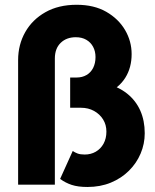

<svg xmlns="http://www.w3.org/2000/svg" viewBox="-20 -754 632 784"><path d="M337 9.5Q298.5 9.5 272.8 1Q247 -7.5 225.5 -23.5L277 -137.5Q285.5 -131.5 296.8 -127.2Q308 -123 326 -123Q351 -123 371 -134.5Q391 -146 402.8 -167.2Q414.5 -188.5 414.5 -216.5Q414.5 -244.5 401 -266.2Q387.5 -288 364 -301Q340.5 -314 310.5 -314H266.5V-437.5H293Q316 -437.5 333.5 -447.8Q351 -458 360.5 -477Q370 -496 370 -521Q370 -544.5 360.2 -562.8Q350.5 -581 332.5 -591.5Q314.5 -602 289.5 -602Q251.5 -602 227.8 -579Q204 -556 204 -515V0H54V-508.5Q54 -571.5 83 -622.8Q112 -674 165.5 -704.2Q219 -734.5 293 -734.5Q364 -734.5 414 -705.8Q464 -677 490.8 -631.2Q517.5 -585.5 517.5 -533Q517.5 -478 491.8 -436.8Q466 -395.5 417 -374L411 -413Q463 -400.5 498.8 -372Q534.5 -343.5 552.8 -302.5Q571 -261.5 571 -210Q571 -166.5 554.2 -127Q537.5 -87.5 506.5 -56.8Q475.5 -26 432.5 -8.2Q389.5 9.5 337 9.5Z"/></svg>

Font: Marine Company Thin
Style: Regular
Weight: 100
Designer: Rodrigo Fuenzalida
Foundry: fragTYPE
Version: Version 1.000